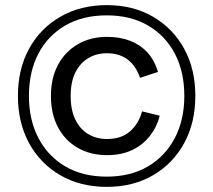

<svg xmlns="http://www.w3.org/2000/svg" viewBox="-20 -724 833 750"><path d="M397 6Q294 6 215.5 -39.5Q137 -85 93.5 -165Q50 -245 50 -349Q50 -454 93.5 -533.5Q137 -613 215.5 -658.5Q294 -704 397 -704Q500 -704 578 -658.5Q656 -613 699.5 -533.5Q743 -454 743 -349Q743 -245 699.5 -165Q656 -85 578 -39.5Q500 6 397 6ZM397 -34Q490 -34 558 -74Q626 -114 663 -185Q700 -256 700 -349Q700 -444 663 -514.5Q626 -585 558 -624.5Q490 -664 397 -664Q303 -664 235 -624.5Q167 -585 130 -514.5Q93 -444 93 -349Q93 -256 130 -185Q167 -114 235 -74Q303 -34 397 -34ZM398 -118Q334 -118 284.5 -146Q235 -174 207 -226Q179 -278 179 -349Q179 -420 207 -471.5Q235 -523 284.5 -551.5Q334 -580 398 -580Q448 -580 487.5 -565Q527 -550 555 -520Q583 -490 597 -443L527 -420Q511 -467 478.5 -491.5Q446 -516 398 -516Q357 -516 325 -497Q293 -478 274.5 -441Q256 -404 256 -349Q256 -294 274.5 -256.5Q293 -219 325 -200Q357 -181 398 -181Q454 -181 488 -211Q522 -241 535 -289L604 -272Q593 -228 565.5 -193Q538 -158 496.5 -138Q455 -118 398 -118Z"/></svg>

Font: Parkinsans
Style: Regular
Weight: 400
Designer: Red Stone, Indian Type Foundry
Foundry: Indian Type Foundry
Version: Version 1.000